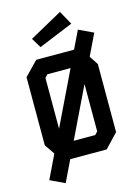

<svg xmlns="http://www.w3.org/2000/svg" viewBox="-158 -1045 915 1275"><g transform="rotate(-15 300.0 -408.0)"><path d="M152 -696 60 -601V-133L150.5 0H450L540 -95V-563L452.5 -696ZM180 -155.5V-564L198.5 -584H391L420 -540.5V-132L401.5 -112H209ZM471 -818 29 98.5 129 146 571 -770.5ZM386.5 -962.5 161 -837.5 201.5 -770 439 -867.5Z"/></g></svg>

Font: Kode
Style: Regular
Weight: 400
Monospace: yes
Designer: Isa Ozler
Foundry: Kadena LLC
Version: Version 1.000;gftools[0.9.28]